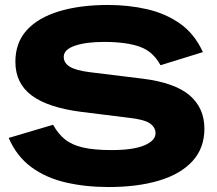

<svg xmlns="http://www.w3.org/2000/svg" viewBox="-20 -742 874 774"><path d="M418 12Q325 12 245 -6.5Q165 -25 106 -68.5Q47 -112 15 -186L194 -239Q214 -203 241.5 -180.5Q269 -158 314 -147.5Q359 -137 430 -137Q517 -137 562 -156Q607 -175 607 -205Q607 -228 585 -244Q563 -260 501 -267L308 -291Q174 -308 108 -357Q42 -406 42 -493Q42 -570 88 -620.5Q134 -671 218.5 -696.5Q303 -722 416 -722Q498 -722 572.5 -705Q647 -688 705.5 -647Q764 -606 798 -532L627 -479Q597 -535 542.5 -554Q488 -573 400 -573Q326 -573 281.5 -557.5Q237 -542 237 -513Q237 -488 261.5 -473Q286 -458 342 -451L554 -425Q684 -409 744 -358Q804 -307 804 -223Q804 -145 756 -92.5Q708 -40 621 -14Q534 12 418 12Z"/></svg>

Font: Special Gothic Extended Bold
Style: Regular
Weight: 700
Width: 7
Designer: Alistair McCready
Foundry: Monolith
Version: Version 1.000; ttfautohint (v1.8.4.7-5d5b)